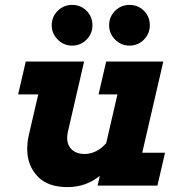

<svg xmlns="http://www.w3.org/2000/svg" viewBox="-20 -757 702 783"><path d="M646 -506 560 -134H653L622 0H378L387 -40Q331 6 255 6Q177 6 136 -35Q91 -80 91 -149Q91 -179 98 -208L136 -372H54L85 -506H323L257 -220Q254 -207 254 -195Q254 -164 273.5 -146.5Q293 -129 325 -129Q349 -129 372 -140.5Q395 -152 413 -173L459 -372H382L413 -506ZM274 -737Q309 -737 333 -713Q357 -689 357 -654Q357 -620 333 -595.5Q309 -571 274 -571Q240 -571 215.5 -595.5Q191 -620 191 -654Q191 -689 215.5 -713Q240 -737 274 -737ZM508 -737Q543 -737 567 -713Q591 -689 591 -654Q591 -620 567 -595.5Q543 -571 508 -571Q474 -571 449.5 -595.5Q425 -620 425 -654Q425 -689 449.5 -713Q474 -737 508 -737Z"/></svg>

Font: Arvo
Style: Bold Italic
Weight: 700
Italic angle: -13°
Designer: Anton Koovit (Cyrillic Expansion: Cyreal)
Foundry: Anton Koovit, Yassin Baggar
Version: Version 3.000